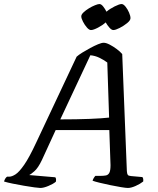

<svg xmlns="http://www.w3.org/2000/svg" viewBox="-52 -932 783 952"><path d="M148 0Q141 0 118.5 -3Q96 -6 67 -11Q38 -16 11 -21.5Q-16 -27 -32 -32Q-27 -49 -17 -56H-6Q7 -56 25 -67.5Q43 -79 68 -115Q93 -151 127 -224L328 -651Q338 -660 356.5 -671.5Q375 -683 395.5 -694Q416 -705 434 -712.5Q452 -720 462 -720Q474 -720 491.5 -711Q509 -702 526.5 -689Q544 -676 554 -664L577 -84Q578 -70 581.5 -65Q585 -60 598 -59L654 -54Q660 -47 658 -32Q643 -20 620.5 -10Q598 0 582 0Q573 0 548.5 -4Q524 -8 495 -14Q466 -20 441.5 -26Q417 -32 407 -36Q409 -43 413 -49.5Q417 -56 421 -60H447Q461 -60 472.5 -62Q484 -64 490 -75Q496 -86 496 -113L490 -287H224L156 -139Q137 -99 118.5 -83Q100 -67 93 -64L222 -53Q228 -47 225 -31Q212 -20 188 -10Q164 0 148 0ZM247 -340Q329 -340 392 -342.5Q455 -345 489 -349L480 -622Q461 -636 440 -646Q419 -656 396 -658ZM399 -783Q390 -783 379 -795.5Q368 -808 359.5 -824.5Q351 -841 351 -851Q351 -860 362 -870.5Q373 -881 388.5 -890.5Q404 -900 419 -906Q434 -912 441 -912Q450 -912 459.5 -900Q469 -888 476 -874Q492 -888 516 -900Q540 -912 551 -912Q560 -912 570.5 -899Q581 -886 588 -869.5Q595 -853 595 -842Q595 -831 578.5 -817.5Q562 -804 541.5 -793.5Q521 -783 510 -783Q501 -783 490.5 -795Q480 -807 472 -821Q457 -807 434 -795Q411 -783 399 -783Z"/></svg>

Font: Texturina
Style: Italic
Weight: 400
Italic angle: -11°
Designer: Guillermo Torres Carreño
Foundry: Omnibus-Type
Version: Version 1.002; ttfautohint (v1.8.3)